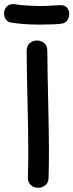

<svg xmlns="http://www.w3.org/2000/svg" viewBox="-39 -910 355 929"><path d="M196 -49Q200 -164 195 -379Q190 -593 190 -664Q190 -689 175 -701.5Q160 -714 140 -714Q120 -714 105 -701.5Q90 -689 90 -664Q90 -592 95 -380Q100 -168 96 -53Q95 -28 109.5 -15Q124 -2 143.5 -1.5Q163 -1 179 -12.5Q195 -24 196 -49ZM254 -795Q275 -796 285.5 -810.5Q296 -825 296 -842.5Q296 -860 285 -873Q274 -886 251 -885Q246 -885 229.5 -884Q213 -883 195.5 -882Q178 -881 170 -881H144Q135 -881 117 -882Q99 -883 81.5 -884Q64 -885 57 -886L31 -890Q8 -892 -4.5 -880Q-17 -868 -19 -850Q-21 -832 -11.5 -817Q-2 -802 19 -800Q79 -791 151 -791Q223 -791 254 -795Z"/></svg>

Font: Balsamiq Sans
Style: Regular
Weight: 400
Designer: Michael Angeles
Foundry: Balsamiq SRL
Version: Version 1.020; ttfautohint (v1.8.4.7-5d5b);gftools[0.9.26]